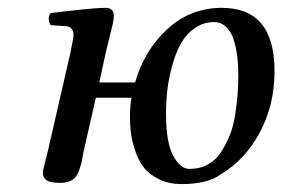

<svg xmlns="http://www.w3.org/2000/svg" viewBox="-20 -459 719 489"><path d="M525.9 -402.8Q498 -402.8 476.1 -387.5Q454.1 -372.1 440.7 -347.9Q427.2 -323.7 418.5 -291.7Q409.7 -259.8 406.2 -229.7Q402.8 -199.7 402.8 -169.9Q402.8 -96.7 420.9 -62.7Q439 -28.8 462.9 -28.8Q489.3 -28.8 510 -40.5Q530.8 -52.2 543.9 -73Q557.1 -93.8 566.2 -117.2Q575.2 -140.6 579.3 -169.2Q583.5 -197.8 585.2 -220.2Q586.9 -242.7 586.9 -266.1Q586.9 -281.7 586.2 -295.9Q585.4 -310.1 581.8 -330.8Q578.1 -351.6 572 -366.5Q565.9 -381.3 554 -392.1Q542 -402.8 525.9 -402.8ZM249 -439Q270 -439 270 -418Q270 -410.2 266.8 -396.2Q263.7 -382.3 257.8 -359.6Q252 -336.9 249 -323.2L232.9 -249H324.2Q347.2 -330.6 406 -384.8Q464.8 -439 544.9 -439Q679.2 -439 679.2 -277.8Q679.2 -191.4 641.6 -121.6Q604 -51.8 543.9 -16.1Q510.3 9.8 442.9 9.8Q409.2 9.8 384 -2.9Q358.9 -15.6 345.2 -33.9Q331.5 -52.2 323.5 -77.4Q315.4 -102.5 313.2 -121.8Q311 -141.1 311 -162.1Q311 -187 314.9 -210H224.1L191.9 -68.8Q191.4 -66.4 189 -51.8Q182.6 -20 171.1 -6.6Q159.7 6.8 130.9 6.8Q106.4 6.3 97.7 -0.5Q88.9 -7.3 88.9 -20Q88.9 -23.9 102.1 -75.2L159.2 -324.2Q165.5 -355 167 -366.2V-372.1Q167 -379.9 162.4 -385.7Q157.7 -391.6 148.9 -392.1L108.9 -395Q104.5 -401.9 104.2 -410.6Q104 -419.4 108.9 -425.8Q121.6 -427.2 147.2 -430.2Q172.9 -433.1 186.5 -434.6Q200.2 -436 218.3 -437.5Q236.3 -439 249 -439Z"/></svg>

Font: Common Serif Medium
Style: Italic
Weight: 500
Italic angle: -12°
Designer: Philipp H. Poll, Khaled Hosny
Foundry: Stefan Peev, Context Ltd.
Version: Version 1.026